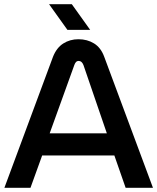

<svg xmlns="http://www.w3.org/2000/svg" viewBox="-20 -900 754 920"><path d="M1 0 234 -628Q251 -671 283 -691.5Q315 -712 356 -712Q398 -712 430.5 -692Q463 -672 479 -629L713 0H582L528 -155H182L126 0ZM218 -261H492L380 -588Q376 -598 370.5 -603Q365 -608 357 -608Q349 -608 344 -602.5Q339 -597 336 -588ZM303 -757 215 -880H324L412 -757Z"/></svg>

Font: MuseoModerno Thin Medium
Style: Regular
Weight: 500
Version: Version 1.003